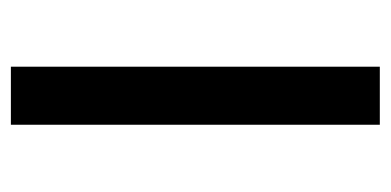

<svg xmlns="http://www.w3.org/2000/svg" viewBox="-198 -502 701 344"><g transform="rotate(-90 152.0 -330.5)"><path d="M204 0H100V-661H204Z"/></g></svg>

Font: Readex Pro
Style: Regular
Weight: 400
Designer: Bonnie Shaver-Troup, Thomas Jockin
Foundry: Lexend
Version: Version 1.204; ttfautohint (v1.8.4.7-5d5b)